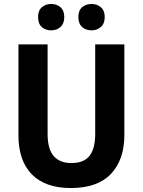

<svg xmlns="http://www.w3.org/2000/svg" viewBox="-20 -938 719 968"><path d="M607 -258Q607 -133 539.5 -61.5Q472 10 337 10Q208 10 140.5 -59Q73 -128 73 -256V-714H220V-263Q220 -187 250.5 -151.5Q281 -116 340 -116Q403 -116 431.5 -152.5Q460 -189 460 -264V-714H607ZM172 -852Q172 -885 191 -901.5Q210 -918 238 -918Q266 -918 285 -901.5Q304 -885 304 -852Q304 -819 285 -802Q266 -785 238 -785Q210 -785 191 -801.5Q172 -818 172 -852ZM375 -852Q375 -885 394 -901.5Q413 -918 442 -918Q469 -918 488.5 -901.5Q508 -885 508 -852Q508 -819 488.5 -802Q469 -785 442 -785Q413 -785 394 -802Q375 -819 375 -852Z"/></svg>

Font: Noto Sans Khmer UI SemiCondensed
Style: Bold
Weight: 700
Width: 4
Designer: Danh Hong and the Monotype Design Team
Foundry: Monotype Imaging Inc.
Version: Version 2.002; ttfautohint (v1.8.4.7-5d5b)